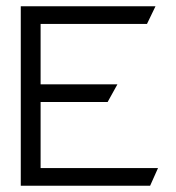

<svg xmlns="http://www.w3.org/2000/svg" viewBox="-20 -595 558 610"><path d="M46 -5H457L482 -61H109V-271H322L353 -327H109V-519H447L474 -575H46Z"/></svg>

Font: Charger Sport
Style: LitExt
Weight: 300
Designer: Jasper
Foundry: Cannot Into Space Fonts
Version: Version 1.1